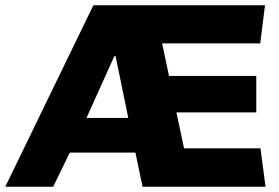

<svg xmlns="http://www.w3.org/2000/svg" viewBox="-29 -706 1055 726"><path d="M-9 0 324 -686H973L955 -542H584L610 -419H940V-281H638L667 -145H956L975 0H510L483 -129H235L172 0ZM298 -260H456L408 -494L403 -493Z"/></svg>

Font: Chivo Medium ExtraBold
Style: Regular
Weight: 800
Version: Version 2.002